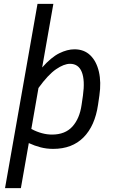

<svg xmlns="http://www.w3.org/2000/svg" viewBox="-20 -760 596 993"><path d="M255 10Q221 10 190 2Q159 -6 129 -20L88 213H6L174 -740H256L198 -411Q245 -464 286.5 -484.5Q328 -505 365 -505Q415 -505 447 -474Q479 -443 491.5 -389Q504 -335 494 -266L487 -218Q471 -109 412 -49.5Q353 10 255 10ZM342 -430Q311 -430 270 -402Q229 -374 179 -305L142 -93Q197 -64 249 -64Q317 -64 354.5 -105.5Q392 -147 402 -218L409 -266Q420 -345 403 -387.5Q386 -430 342 -430Z"/></svg>

Font: Inria Sans
Style: Italic
Weight: 400
Italic angle: -10°
Designer: Black Foundry Team
Foundry: Black Foundry
Version: Version 1.2; ttfautohint (v1.8.3)